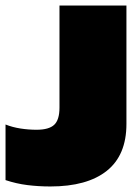

<svg xmlns="http://www.w3.org/2000/svg" viewBox="-20 -664 507 694"><path d="M162 10Q119 10 79 5Q39 0 0 -13V-214Q25 -204 54 -199.5Q83 -195 112 -195Q157 -195 176 -213Q195 -231 195 -275V-644H437V-216Q437 -103 366 -46.5Q295 10 162 10Z"/></svg>

Font: Boz Display
Style: Regular
Weight: 900
Version: Version 2.000; ttfautohint (v1.8.3)